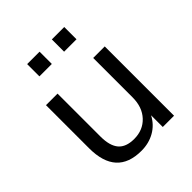

<svg xmlns="http://www.w3.org/2000/svg" viewBox="-195 -819 952 952"><g transform="rotate(-45 280.5 -343.5)"><path d="M248 9Q73 9 73 -184V-486H154V-185Q154 -120 180.5 -89Q207 -58 264 -58Q326 -58 365 -99.5Q404 -141 404 -210V-486H485V0H406V-82Q383 -38 341.5 -14.5Q300 9 248 9ZM324 -610V-696H411V-610ZM151 -610V-696H238V-610Z"/></g></svg>

Font: Nunito Sans
Style: Regular
Weight: 400
Designer: Vernon Adams
Foundry: Vernon Adams
Version: Version 3.101; ttfautohint (v1.8.4.7-5d5b);gftools[0.9.27]